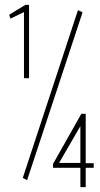

<svg xmlns="http://www.w3.org/2000/svg" viewBox="-20 -703 415 793"><path d="M79 -380V-653L23 -626L18 -642L85 -683H100V-380ZM92 41 74 32 302 -661 321 -652ZM312 70V-10H199V-26L316 -233H334V-29H367V-10H334V70ZM224 -30H312V-182Z"/></svg>

Font: Inconsolata Condensed ExtraLight
Style: Regular
Weight: 200
Width: 3
Monospace: yes
Designer: Raph Levien, Cyreal, Brenton Simpson
Foundry: Raph Levien, Cyreal, Google
Version: Version 3.100; ttfautohint (v1.8.4.7-5d5b)